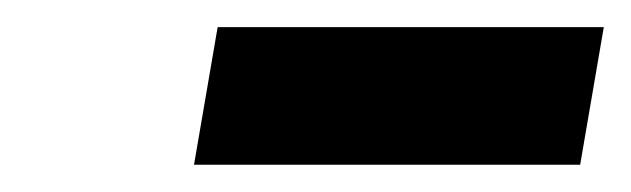

<svg xmlns="http://www.w3.org/2000/svg" viewBox="-20 -756 470 143"><path d="M429.7 -735.8 412.1 -633.3H124.5L142.1 -735.8Z"/></svg>

Font: Inter 17pt ExtraBold
Style: Italic
Weight: 800
Italic angle: -9.3988°
Version: Version 4.001;git-66647c0bb